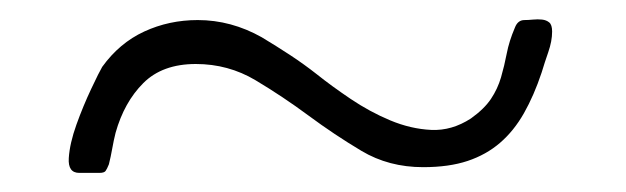

<svg xmlns="http://www.w3.org/2000/svg" viewBox="-20 -488 655 201"><path d="M63 -307Q51 -307 52 -322.5Q53 -338 60 -357.5Q67 -377 75.5 -395Q84 -413 87 -418Q105 -443 131 -455Q157 -467 187 -467Q222 -467 254 -449Q269 -440 283.5 -430.5Q298 -421 312 -410Q327 -398 347 -384.5Q367 -371 388.5 -362Q410 -353 431.5 -352Q453 -351 473 -364Q487 -374 494 -384.5Q501 -395 504.5 -407Q508 -419 510.5 -432Q513 -445 519 -459Q522 -467 529 -467Q533 -467 538 -467.5Q543 -468 547.5 -467.5Q552 -467 555 -464.5Q558 -462 558 -455Q558 -445 554 -433.5Q550 -422 547 -412Q539 -388 528.5 -369.5Q518 -351 503.5 -338.5Q489 -326 469.5 -319.5Q450 -313 423 -313Q387 -313 358.5 -330Q330 -347 303 -367Q276 -387 247.5 -404Q219 -421 185 -421Q150 -421 130 -401Q110 -381 101 -349Q99 -341 97.5 -332.5Q96 -324 94 -316Q92 -311 90.5 -309Q89 -307 84 -307Z"/></svg>

Font: SoukouMincho
Style: Regular
Weight: 400
Designer: Dr. Ken Lunde (project architect, glyph set definition & overall production); Masataka HATTORI  (production & ideograph 
Foundry: Adobe Systems Incorporated
Version: Version 1.00